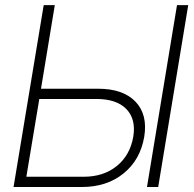

<svg xmlns="http://www.w3.org/2000/svg" viewBox="-20 -748 776 768"><path d="M144 -393.1H372.6Q472.2 -393.1 521.7 -341.6Q571.3 -290 557.1 -201.7Q541.5 -108.9 474.4 -54.4Q407.2 0 307.6 0H34.2L154.8 -727.5H199.2ZM137.2 -352.1 85.4 -41H314.5Q394.5 -41 447.5 -84.2Q500.5 -127.4 513.2 -201.7Q524.4 -271.5 485.4 -311.8Q446.3 -352.1 365.7 -352.1ZM732.9 -727.5 612.8 0H567.9L688 -727.5Z"/></svg>

Font: Inter Display Extra Light
Style: Italic
Weight: 200
Italic angle: -9.39999°
Designer: Rasmus Andersson
Foundry: rsms
Version: Version 4.000;git-4fc901f